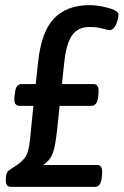

<svg xmlns="http://www.w3.org/2000/svg" viewBox="-20 -727 481 747"><path d="M22 0Q-1 0 3 -36L4 -45Q6 -56 12 -61.5Q18 -67 34 -77Q63 -95 77 -113.5Q91 -132 96 -177L110 -315H56Q33 -315 36 -350L38 -364Q41 -400 64 -400H119L128 -483Q140 -602 189.5 -654.5Q239 -707 329 -707Q351 -707 377 -702Q403 -697 422 -689Q441 -681 441 -669Q441 -659 436.5 -644.5Q432 -630 424.5 -620Q417 -610 407 -610Q398 -610 378 -616Q358 -622 328 -622Q284 -622 261 -590.5Q238 -559 230 -484L221 -400H344Q367 -400 363 -364L362 -350Q358 -315 335 -315H212L202 -220Q197 -175 191 -150Q185 -125 175 -111Q165 -97 148 -85H358Q381 -85 377 -49L376 -36Q372 0 350 0Z"/></svg>

Font: Asap Condensed Condensed Medium
Style: Italic
Weight: 500
Width: 3
Italic angle: -6°
Designer: Pablo Cosgaya
Foundry: Omnibus-Type
Version: Version 3.001; ttfautohint (v1.8.4.7-5d5b)